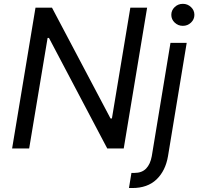

<svg xmlns="http://www.w3.org/2000/svg" viewBox="-20 -767 1024 992"><path d="M740.1 -727.3 619.3 0H534.1L233 -571H225.9L130.7 0H42.6L163.4 -727.3H248.6L551.1 -154.8H558.2L653.4 -727.3ZM860.8 -545.5H944.6L848 39.8Q835.2 115.4 788.7 160Q742.2 204.5 663.4 204.5H646.3L659.1 126.4H674.7Q713.1 126.4 734.9 103.9Q756.7 81.3 764.2 39.8ZM924.7 -633.5Q900.2 -633.5 882.6 -650.2Q865.1 -666.9 865.1 -690.3Q865.1 -713.8 882.6 -730.5Q900.2 -747.2 924.7 -747.2Q949.2 -747.2 966.8 -730.5Q984.4 -713.8 984.4 -690.3Q984.4 -666.9 966.8 -650.2Q949.2 -633.5 924.7 -633.5Z"/></svg>

Font: Inter UI
Style: Italic
Weight: 400
Italic angle: -9.39999°
Designer: Rasmus Andersson
Foundry: rsms
Version: 3.2;8d6f07862